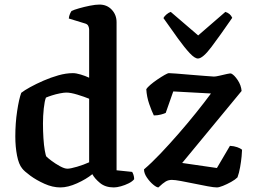

<svg xmlns="http://www.w3.org/2000/svg" viewBox="-20 -820 1109 840"><path d="M244 0Q210 0 174.5 -16Q139 -32 112.5 -51.5Q86 -71 77 -83Q62 -101 54.5 -139.5Q47 -178 47 -223Q47 -281 55 -334Q63 -387 73 -414Q87 -425 112.5 -439Q138 -453 170 -467Q202 -481 235.5 -490.5Q269 -500 299 -500Q313 -500 333 -494Q353 -488 370 -480V-691Q370 -698 366.5 -706Q363 -714 353 -717L281 -739Q282 -750 286 -759Q290 -768 293 -772Q303 -777 325.5 -783.5Q348 -790 373 -795Q398 -800 415 -800Q448 -800 469 -777.5Q490 -755 490 -723V-75L558 -68Q561 -64 564 -55Q567 -46 567 -36Q559 -26 543 -18Q527 -10 509 -5Q491 0 478 0Q441 0 417.5 -19.5Q394 -39 384 -58Q357 -36 317 -18Q277 0 244 0ZM275 -82Q288 -82 317 -90.5Q346 -99 370 -110V-388Q348 -397 318.5 -406Q289 -415 270 -415Q260 -415 242 -411.5Q224 -408 207 -402.5Q190 -397 181 -393Q175 -378 171.5 -345.5Q168 -313 168 -280Q168 -247 170 -215.5Q172 -184 176 -161.5Q180 -139 183 -135Q189 -129 205.5 -116.5Q222 -104 242 -93Q262 -82 275 -82ZM673 0Q665 0 650 -12.5Q635 -25 622.5 -43.5Q610 -62 610 -79Q643 -107 682 -148Q721 -189 761.5 -235.5Q802 -282 838.5 -327.5Q875 -373 903 -411L738 -420L705 -326Q699 -323 684.5 -319Q670 -315 653 -315Q644 -333 633 -364.5Q622 -396 620 -430Q625 -438 638.5 -449.5Q652 -461 669 -472.5Q686 -484 700 -492Q714 -500 719 -500Q726 -500 752.5 -498Q779 -496 812.5 -493Q846 -490 875 -488Q904 -486 916 -485Q924 -485 941 -489Q958 -493 973.5 -496.5Q989 -500 992 -498Q1005 -492 1020 -469.5Q1035 -447 1037 -422L777 -107L929 -85L986 -182Q1004 -181 1018 -176Q1032 -171 1039 -165Q1039 -157 1037 -135.5Q1035 -114 1030.5 -88.5Q1026 -63 1019 -44Q1009 -34 991 -24Q973 -14 955.5 -7Q938 0 929 0Q916 0 889 -5Q862 -10 830.5 -16.5Q799 -23 772 -28Q745 -33 732 -33Q717 -33 705 -26Q693 -19 673 0ZM846 -564Q832 -564 810 -587.5Q788 -611 759 -651Q730 -691 695 -741Q699 -749 708.5 -757Q718 -765 727 -768L847 -665L966 -768Q988 -761 996 -742Q943 -665 905 -614.5Q867 -564 846 -564Z"/></svg>

Font: Texturina SemiBold
Style: Regular
Weight: 600
Designer: Guillermo Torres Carreño
Foundry: Omnibus-Type
Version: Version 1.002; ttfautohint (v1.8.3)